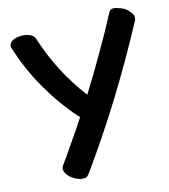

<svg xmlns="http://www.w3.org/2000/svg" viewBox="-93 -894 897 1019"><g transform="rotate(-10 356.0 -385.0)"><path d="M645.5 -802.7Q630.9 -809.6 601.6 -815.4Q594.7 -816.4 589.8 -816.4Q569.3 -816.4 562.5 -798.8Q518.6 -694.3 470.7 -592.8Q422.9 -490.2 371.1 -388.7Q302.7 -463.9 248 -549.8Q194.3 -634.8 155.3 -728.5Q147.5 -747.1 123 -753.9Q98.6 -760.7 74.2 -756.8Q56.6 -754.9 43 -748Q28.3 -741.2 21.5 -731.4Q16.6 -724.6 15.6 -717.8Q15.6 -715.8 15.6 -713.9Q15.6 -708 18.6 -701.2Q66.4 -584 139.6 -478.5Q211.9 -374 303.7 -286.1Q306.6 -284.2 308.6 -282.2Q310.5 -280.3 313.5 -279.3Q281.2 -217.8 247.1 -159.2Q213.9 -99.6 178.7 -40Q168.9 -23.4 179.7 -4.9Q190.4 13.7 210 26.4Q234.4 42 262.7 45.9Q266.6 45.9 270.5 45.9Q293 45.9 303.7 28.3Q413.1 -155.3 508.8 -344.7Q604.5 -535.2 688.5 -731.4Q691.4 -739.3 691.4 -746.1Q691.4 -760.7 680.7 -773.4Q664.1 -793 645.5 -802.7Z"/></g></svg>

Font: TroubleSide
Style: Comic
Weight: 400
Designer: Koroletov
Version: 1_5